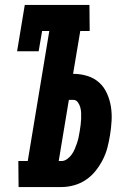

<svg xmlns="http://www.w3.org/2000/svg" viewBox="-20 -755 540 775"><path d="M55 0 54 -105H92L179 -630H150L136 -548H49L80 -735H341L342 -630H304L275 -457Q305 -457 332.5 -448.5Q360 -440 380 -422Q400 -404 411.5 -378.5Q423 -353 427.5 -325.5Q432 -298 430.5 -268.5Q429 -239 424 -209Q420 -184 413.5 -159Q407 -134 395 -110.5Q383 -87 366 -65.5Q349 -44 326.5 -29Q304 -14 278.5 -7Q253 0 228 0ZM217 -105H228Q240 -105 251 -113Q262 -121 269.5 -131.5Q277 -142 282 -154Q287 -166 291 -178Q295 -190 297.5 -202Q300 -214 302 -227Q304 -239 305.5 -251Q307 -263 307.5 -275Q308 -287 307.5 -299Q307 -311 304 -322Q301 -333 294 -342.5Q287 -352 275 -352H258Z"/></svg>

Font: Iosevka Curly Slab Extrabold
Style: Italic
Weight: 800
Italic angle: -9°
Monospace: yes
Designer: Belleve Invis
Foundry: Belleve Invis
Version: Version 22.1.2; ttfautohint (v1.8.4)